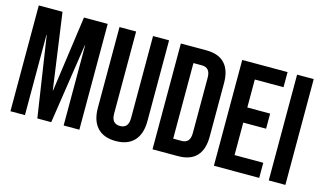

<svg xmlns="http://www.w3.org/2000/svg" viewBox="-84 -958 2069 1227"><g transform="rotate(15 950.5 -345.0)"><path d="M41 -700H198L268 -199H270L340 -700H497V0H393V-530H391L311 0H219L139 -530H137V0H41Z M575 -166V-700H685V-158Q685 -122 699.5 -106Q714 -90 741 -90Q768 -90 782.5 -106Q797 -122 797 -158V-700H903V-166Q903 -81 861 -35.5Q819 10 739 10Q659 10 617 -35.5Q575 -81 575 -166Z M981 -700H1149Q1231 -700 1272 -656Q1313 -612 1313 -527V-173Q1313 -88 1272 -44Q1231 0 1149 0H981ZM1147 -100Q1174 -100 1188.5 -116Q1203 -132 1203 -168V-532Q1203 -568 1188.5 -584Q1174 -600 1147 -600H1091V-100Z M1387 -700H1687V-600H1497V-415H1648V-315H1497V-100H1687V0H1387Z M1750 -700H1860V0H1750Z"/></g></svg>

Font: kids-team
Style: team
Weight: 400
Designer: Ryoichi Tsunekawa, Thomas Gollenia, Laura Emeder
Foundry: Ryoichi Tsunekawa, Thomas Gollenia, Laura Emeder
Version: Version 2.000